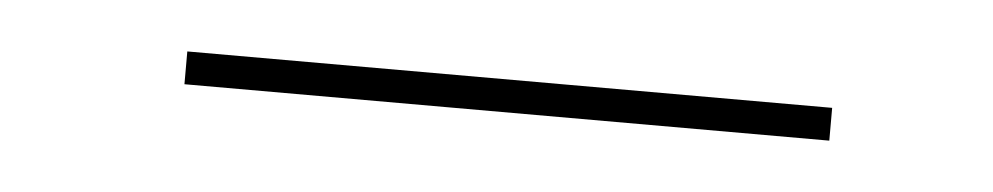

<svg xmlns="http://www.w3.org/2000/svg" viewBox="-22 -61 543 105"><g transform="rotate(5 250.0 -9.0)"><path d="M79 -18H433V0H79Z"/></g></svg>

Font: Antic Didone
Style: Regular
Weight: 400
Designer: Santiago Orozco
Foundry: Santiago Orozco
Version: Version 2.000